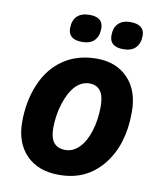

<svg xmlns="http://www.w3.org/2000/svg" viewBox="-85 -820 755 898"><g transform="rotate(10 292.5 -371.0)"><path d="M188.5 -674.8Q188.5 -712.4 209 -732.2Q229.5 -752 267.6 -752Q332.5 -752 332.5 -699.2Q332.5 -662.6 313 -641.8Q293.5 -621.1 254.4 -621.1Q188.5 -621.1 188.5 -674.8ZM384.8 -674.8Q384.8 -712.9 405.3 -732.4Q425.8 -752 460.9 -752Q528.8 -752 528.8 -699.2Q528.8 -662.6 509 -641.8Q489.3 -621.1 450.7 -621.1Q384.8 -621.1 384.8 -674.8ZM541 -335.9Q541 -182.6 463.6 -86.4Q386.2 9.8 258.3 9.8Q255.4 9.8 252.9 9.8Q157.7 9.8 100.6 -47.4Q43.9 -105.5 43.9 -204.3Q43.9 -303.2 78.6 -385.3Q113.8 -467.3 179.9 -511.7Q246.1 -556.2 337.9 -556.2Q429.7 -556.2 485.4 -498.3Q541 -440.4 541 -339.8Q541 -337.9 541 -335.9ZM393.1 -339.8Q393.1 -436 323.2 -436Q286.6 -436 257.3 -406.2Q228 -375 210 -318.4Q191.9 -261.7 191.9 -200.2Q191.9 -109.9 265.1 -109.9Q301.8 -109.9 331.1 -139.9Q360.4 -169.9 376.7 -222.9Q393.1 -275.9 393.1 -339.8Z"/></g></svg>

Font: Open Sans Hebrew
Style: Bold Italic
Weight: 700
Italic angle: -12°
Foundry: Ascender Corporation, Yanek Iontef
Version: Version 2.001;PS 002.001;hotconv 1.0.70;makeotf.lib2.5.58329